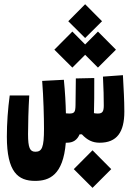

<svg xmlns="http://www.w3.org/2000/svg" viewBox="-20 -676 626 916"><path d="M147.5 187C214.4 187 281.2 160.6 293.9 4.9H298.8C329.1 4.9 347.7 -7.8 359.9 -35.2H370.6C396 -7.8 421.4 4.9 455.6 4.9C537.6 4.9 573.2 -45.4 573.2 -143.6C573.2 -199.2 569.8 -251.5 566.4 -317.4L471.2 -310.5C474.1 -253.4 475.1 -210 475.1 -173.3C475.1 -145 469.7 -134.3 446.8 -134.3C440.4 -134.3 434.1 -134.8 428.2 -136.2C429.7 -180.2 429.7 -230 429.7 -278.3V-303.7L341.8 -301.8C341.3 -259.3 340.8 -217.3 340.3 -174.8C339.8 -141.6 335.4 -134.3 310.5 -134.3C306.6 -134.3 301.3 -134.8 294.4 -135.3C293.5 -182.1 290.5 -237.3 284.7 -295.4L181.2 -290C187.5 -211.9 189.9 -113.3 189.9 -61.5C189.9 27.3 180.2 47.9 148.9 47.9C122.6 47.9 113.8 29.3 113.8 -36.1C113.8 -81.1 115.7 -157.7 119.6 -220.7H26.4C17.6 -156.2 12.7 -87.4 12.7 -23.9C12.7 145.5 66.4 187 147.5 187ZM447.3 -353.5 533.2 -439 447.3 -525.4 386.2 -463.9 325.2 -525.4 239.3 -439 325.2 -353.5 386.2 -414.6ZM421.4 220.2 510.7 130.9 421.4 41 332 130.9ZM386.2 -494.6 466.8 -574.7 386.2 -655.8 305.7 -574.7Z"/></svg>

Font: CaskaydiaCove Nerd Font
Style: Bold
Weight: 700
Designer: Aaron Bell
Foundry: Saja Typeworks
Version: Version 2111.1;Nerd Fonts 2.3.0